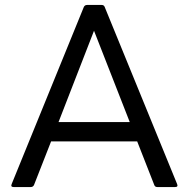

<svg xmlns="http://www.w3.org/2000/svg" viewBox="-20 -754 760 774"><path d="M35 0Q22 0 27 -12L318 -726Q322 -734 331 -734H390Q399 -734 402 -726L694 -12Q699 0 686 0H614Q605 0 602 -8L533 -184H186L117 -8Q113 0 104 0ZM216 -262H503L359 -630Z"/></svg>

Font: LINE Seed Sans App
Style: Regular
Weight: 400
Designer: LINE VX Design & Dalton Maag Ltd & Sandoll Inc
Foundry: Dalton Maag Ltd
Version: Version 1.003